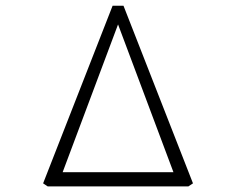

<svg xmlns="http://www.w3.org/2000/svg" viewBox="-20 -668 846 688"><path d="M151 0H655L671.5 -11L422.5 -647.5H383.5L134.5 -11ZM204.5 -51 403 -580.5 601.5 -51Z"/></svg>

Font: Spartan
Style: Regular
Weight: 400
Designer: Matt Bailey, Mirko Velimirovic
Foundry: Matt Bailey
Version: Version 1.003; ttfautohint (v1.8.3)